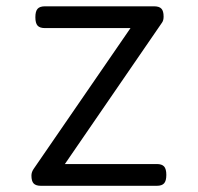

<svg xmlns="http://www.w3.org/2000/svg" viewBox="-20 -600 640 620"><path d="M517.1 -35.2Q517.1 -16.1 510 -8.1Q502.9 0 486.3 0H112.3Q95.7 0 88.6 -7.6Q81.5 -15.1 81.5 -33.2Q81.5 -43.9 88.4 -54.2L401.4 -509.3H125Q108.4 -509.3 101.3 -517.3Q94.2 -525.4 94.2 -544.4Q94.2 -563.5 101.3 -571.5Q108.4 -579.6 125 -579.6H477.5Q494.1 -579.6 501.2 -572Q508.3 -564.5 508.3 -546.4Q508.3 -534.2 503.4 -527.3L189.5 -70.3H486.3Q502.9 -70.3 510 -62.3Q517.1 -54.2 517.1 -35.2Z"/></svg>

Font: Courier Prime Sans
Style: Regular
Weight: 400
Designer: Alan Dague-Greene
Foundry: Quote-Unquote Apps
Version: Version 3.020